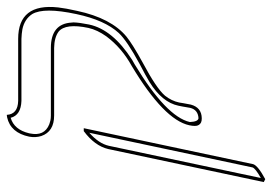

<svg xmlns="http://www.w3.org/2000/svg" viewBox="-140 -456 815 576"><g transform="rotate(-90 268.0 -167.5)"><path d="M249 -38.1Q248.5 -35.2 247.1 -26.4Q244.1 -11.2 242.7 -2.9Q233.9 29.3 201.7 29.8Q197.8 29.8 194.6 29.3Q191.4 28.8 189 27.6Q186.5 26.4 184.8 24.7Q183.1 22.9 181.6 20.8Q180.2 18.6 179.4 15.6Q178.7 12.7 178.7 9Q178.7 5.4 179.2 1.2Q179.7 -2.9 180.7 -7.8Q197.3 -83.5 358.4 -180.2Q412.6 -210 447.3 -256.3Q466.8 -283.7 472.7 -310.1Q487.3 -378.9 461.4 -399.9Q443.8 -412.6 412.6 -413.1H210Q161.6 -413.1 148.4 -451.7Q143.1 -468.8 146.5 -487.8Q158.2 -543.9 204.6 -554.2Q212.4 -555.2 211.9 -555.2Q213.9 -522 253.9 -521H439.9Q547.4 -521 534.2 -400.9Q531.7 -378.9 523.9 -344.2Q502 -241.7 446.3 -195.8Q423.8 -177.7 369.6 -147.9Q291.5 -106.4 269.5 -80.6Q253.9 -61 249 -38.1ZM19 220.2 10.3 215.8 109.4 -251Q119.1 -291.5 163.1 -324.2H171.9L64 184.1Q59.1 198.7 19 220.2ZM239.3 -40Q249.5 -89.4 310.5 -127Q328.1 -137.7 364.7 -156.7Q434.1 -194.3 457.5 -219.2Q496.1 -261.2 514.2 -346.2Q535.2 -443.8 514.2 -479Q499 -502 468.8 -508.3Q455.1 -510.7 439.9 -511.2H253.9Q210.9 -512.7 203.1 -543.5Q167.5 -533.2 156.7 -488.3Q156.2 -486.8 156.2 -485.8Q147 -442.4 183.6 -427.7Q189.5 -425.8 194.8 -424.3Q202.6 -422.9 210 -422.9H412.6Q485.4 -422.9 488.8 -360.4Q488.8 -356.9 489.3 -355Q488.8 -336.9 482.9 -308.1Q467.8 -237.3 377 -179.2Q369.1 -174.3 363.3 -171.4Q206.5 -76.7 190.4 -5.9Q191.4 18.6 201.7 20Q227.1 18.6 232.9 -4.9Q234.4 -12.7 236.8 -27.3Q238.8 -36.6 239.3 -40ZM22.5 207Q51.3 190.9 54.2 182.1L158.2 -307.6Q126 -279.3 119.1 -249Z"/></g></svg>

Font: Linux Biolinum Outline O
Style: Italic
Weight: 400
Italic angle: -12°
Designer: Philipp H. Poll
Foundry: Philipp H. Poll
Version: Version 0.6.2